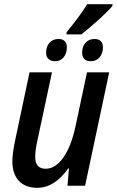

<svg xmlns="http://www.w3.org/2000/svg" viewBox="-20 -886 557 916"><path d="M39 -117Q39 -149 50 -206L121 -541H228L157 -209Q148 -167 148 -137Q148 -81 198 -81Q244 -81 281.5 -133.5Q319 -186 340 -282L395 -541H501L386 0H302L309 -83H306Q240 10 158 10Q101 10 70 -23Q39 -56 39 -117ZM298 -733Q361 -809 396 -866H517L516 -857Q495 -832 448.5 -790Q402 -748 368 -722H297ZM200 -635Q200 -664 216 -682Q232 -700 259 -700Q278 -700 288.5 -690Q299 -680 299 -661Q299 -631 283.5 -612.5Q268 -594 243 -594Q223 -594 211.5 -604.5Q200 -615 200 -635ZM372 -635Q372 -664 388 -682Q404 -700 431 -700Q450 -700 460.5 -690Q471 -680 471 -661Q471 -631 455 -612.5Q439 -594 414 -594Q372 -594 372 -635Z"/></svg>

Font: Noto Sans UI NarrowMedium
Style: Italic
Weight: 500
Width: 4
Italic angle: -12°
Designer: Monotype Design Team
Foundry: Monotype Imaging Inc.
Version: Version 1.001